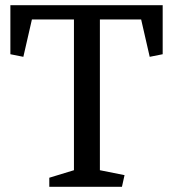

<svg xmlns="http://www.w3.org/2000/svg" viewBox="-20 -720 667 740"><path d="M70 -501 20 -511V-700H607V-511L557 -501L524 -645H365V-64L460 -45L450 0H170V-35L265 -64V-645H103Z"/></svg>

Font: Brawler
Style: Regular
Weight: 400
Designer: Oleg Frolov, Haley Fiege
Foundry: Oleg Frolov, Haley Fiege
Version: Version 1.101; ttfautohint (v1.8.3)